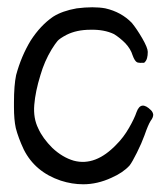

<svg xmlns="http://www.w3.org/2000/svg" viewBox="-20 -503 443 517"><path d="M186.5 -480.5Q209 -483.4 228.5 -483.4Q248 -483.4 263.7 -480.5Q306.6 -470.7 335 -441.4Q348.6 -424.8 363.3 -399.4Q377.9 -374 377.9 -363.3Q377.9 -353.5 376 -346.7Q374 -338.9 368.2 -334Q356.4 -333 349.6 -335Q342.8 -337.9 336.9 -354.5Q332 -371.1 317.4 -386.7Q302.7 -401.4 287.1 -411.1Q260.7 -423.8 223.6 -422.9Q186.5 -422.9 159.2 -409.2Q140.6 -399.4 134.8 -392.6Q128.9 -385.7 119.1 -370.1Q99.6 -337.9 88.9 -300.8Q75.2 -256.8 72.3 -220.7Q69.3 -184.6 83 -157.2Q94.7 -130.9 121.1 -104.5Q148.4 -79.1 178.7 -70.3Q237.3 -54.7 293.9 -114.3Q312.5 -132.8 327.1 -158.2Q341.8 -183.6 347.7 -201.2Q359.4 -233.4 386.7 -206.1Q391.6 -201.2 392.6 -194.3Q392.6 -186.5 385.7 -177.7Q378.9 -167 369.1 -138.7Q361.3 -117.2 348.6 -91.8Q335.9 -66.4 329.1 -57.6Q311.5 -38.1 280.3 -24.4Q242.2 -6.8 204.1 -6.8Q173.8 -6.8 143.6 -16.6Q74.2 -40 43.9 -100.6Q29.3 -131.8 22.5 -158.2Q17.6 -180.7 17.6 -214.8Q17.6 -220.7 17.6 -226.6Q17.6 -273.4 23.4 -300.8Q37.1 -351.6 62.5 -393.6Q88.9 -434.6 123 -458Q147.5 -473.6 186.5 -480.5Z"/></svg>

Font: Yahfie
Style: Heavy
Weight: 600
Designer: Joe Palazzolo
Foundry: jozolo LLC
Version: Version 001.000